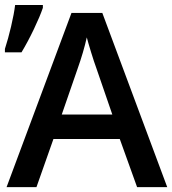

<svg xmlns="http://www.w3.org/2000/svg" viewBox="-27 -770 708 790"><path d="M537.1 0 465.8 -198.2H192.9L123 0H0L267.1 -716.8H394L661.1 0ZM435.1 -298.8 368.2 -493.2Q360.8 -512.7 347.9 -554.7Q335 -596.7 330.1 -616.2Q316.9 -556.2 291.5 -484.9L227.1 -298.8ZM-6.8 -568.8Q6.3 -608.9 18.6 -660.9Q30.8 -712.9 35.2 -749.5H149.4V-737.8Q137.7 -703.1 112.8 -650.9Q87.9 -598.6 61.5 -554.7H-6.8Z"/></svg>

Font: JBL Sans
Style: Semibold
Weight: 600
Version: Version 1.10